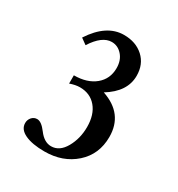

<svg xmlns="http://www.w3.org/2000/svg" viewBox="-109 -726 511 552"><g transform="rotate(30 146.5 -450.5)"><path d="M115.7 -248Q74.7 -248 50.8 -259.3Q26.9 -270.5 26.9 -291.5Q26.9 -302.2 33.9 -310.3Q41 -318.4 51.8 -318.4Q65.9 -318.4 83 -295.4Q101.6 -270.5 124.5 -270.5Q152.3 -270.5 169.7 -301.3Q187 -332 187 -370.1Q187 -411.1 166.7 -435.1Q146.5 -459 112.3 -459Q97.7 -459 79.6 -452.6V-480Q123.5 -480 149.7 -501.7Q175.8 -523.4 175.8 -559.1Q175.8 -585 161.4 -601.3Q147 -617.7 126.5 -617.7Q94.7 -617.7 65.4 -571.8L45.9 -585.9Q89.4 -652.8 147 -652.8Q186.5 -652.8 211.7 -629.9Q236.8 -606.9 236.8 -568.8Q236.8 -516.1 178.7 -480.5Q256.8 -454.1 256.8 -377.4Q256.8 -319.8 216.6 -283.9Q176.3 -248 115.7 -248Z"/></g></svg>

Font: Elstob 8pt
Style: Regular
Weight: 400
Designer: Peter S. Baker
Version: Version 1.015